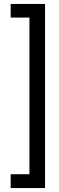

<svg xmlns="http://www.w3.org/2000/svg" viewBox="-20 -816 300 972"><path d="M208 136H34V66H129V-727H34V-796H208Z"/></svg>

Font: DM Sans 9pt 36pt
Style: Regular
Weight: 400
Version: Version 4.004;gftools[0.9.30]